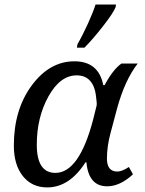

<svg xmlns="http://www.w3.org/2000/svg" viewBox="-20 -816 640 846"><path d="M360.8 -101.1H356.9Q286.1 9.8 188 9.8Q120.6 9.8 80.8 -40Q41 -89.8 41 -174.8Q41 -332.5 119.6 -439.2Q198.2 -545.9 308.1 -545.9Q414.1 -545.9 435.1 -440.9H440.9Q477.5 -509.3 515.1 -536.1H586.9Q530.3 -463.4 496.1 -338.9L466.8 -229Q451.2 -170.4 451.2 -117.2Q451.2 -60.1 497.1 -60.1Q517.1 -60.1 547.9 -80.1L565.9 -47.9Q508.8 4.9 452.1 4.9Q370.1 4.9 360.8 -101.1ZM390.1 -288.1 405.8 -351.1Q407.7 -358.4 402.3 -398.2Q397 -438 376 -460.9Q355 -483.9 317.9 -483.9Q245.1 -483.9 193.6 -391.4Q142.1 -298.8 142.1 -178.2Q142.1 -54.2 224.1 -54.2Q328.6 -54.2 390.1 -288.1ZM321.3 -621.1Q344.2 -660.6 367.7 -712.4Q391.1 -764.2 400.9 -795.9H491.2L489.3 -784.2Q479 -758.3 433.8 -700.4Q388.7 -642.6 352.1 -606H318.8Z"/></svg>

Font: Droid Serif
Style: Italic
Weight: 400
Italic angle: -12°
Designer: Monotype Design team
Foundry: Monotype Imaging Inc.
Version: Version 1.03